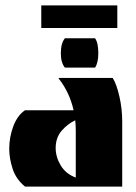

<svg xmlns="http://www.w3.org/2000/svg" viewBox="-20 -687 501 707"><path d="M72 0Q39 -27 26.5 -65.5Q14 -104 14 -139Q14 -182 29 -222Q44 -262 72 -281H251Q243 -316 229 -345Q215 -374 196 -398V-400H395Q409 -378 419.5 -332.5Q430 -287 430 -240V0ZM259 -33V-205Q259 -216 258.5 -225.5Q258 -235 257 -244Q229 -231 207 -205.5Q185 -180 185 -142Q185 -109 203.5 -78Q222 -47 259 -33ZM219 -438Q204 -456 204 -491Q204 -528 219 -546H330Q342 -530 342 -491Q342 -456 330 -438ZM132 -584V-667H412V-584Z"/></svg>

Font: Tac One
Style: Regular
Weight: 400
Designer: Oluseyi Olusanya, David Udoh, Eyiyemi Adegbite, Mirko Velimirović
Version: Version 1.003; ttfautohint (v1.8.4.7-5d5b)